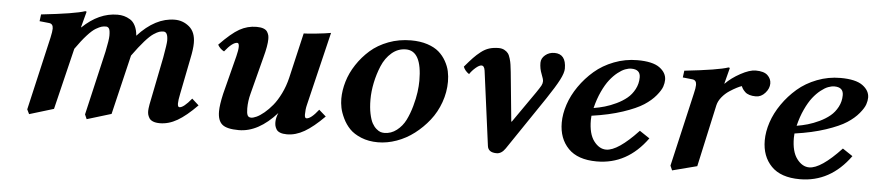

<svg xmlns="http://www.w3.org/2000/svg" viewBox="-35 -630 3799 834"><g transform="rotate(5 1864.5 -213.5)"><path d="M296.9 -376 297.9 -375Q369.6 -443.8 450.2 -443.8Q465.3 -443.8 478.5 -440.4Q491.7 -437 505.6 -428.7Q519.5 -420.4 528.3 -402.8Q537.1 -385.3 539.1 -359.9Q615.7 -443.8 700.2 -443.8Q735.8 -443.8 763.4 -420.7Q791 -397.5 791 -350.1Q791 -323.7 782.2 -282.2L751 -125Q745.1 -96.7 745.1 -83Q745.1 -66.9 752.9 -66.9Q771 -66.9 805.2 -108.9L835 -82Q787.6 -33.7 750 -12Q712.4 9.8 673.8 9.8Q655.8 9.8 644 4.9Q632.3 0 627.4 -8.3Q622.6 -16.6 620.8 -23.4Q619.1 -30.3 619.1 -39.1Q619.1 -56.6 632.8 -119.1L664.1 -275.9Q674.8 -335.9 674.8 -350.1Q674.8 -388.2 655.8 -388.2Q645.5 -388.2 637 -385.5Q628.4 -382.8 613 -372.8Q597.7 -362.8 575.2 -337.4Q552.7 -312 523.9 -272L461.9 -12.2L356 20L347.2 0L412.1 -279.8Q422.9 -331.5 422.9 -350.1Q422.9 -373.5 418 -380.9Q413.1 -388.2 404.8 -388.2Q394 -388.2 385.5 -385.7Q377 -383.3 361.3 -374.3Q345.7 -365.2 324 -341.3Q302.2 -317.4 275.9 -279.8L210.9 -12.2L105 20L95.2 0L168.9 -319.8Q174.8 -346.7 174.8 -358.9Q174.8 -379.9 157.2 -381.8L115.2 -386.2L119.1 -416Q266.1 -432.1 309.1 -446.8Q314.9 -446.8 314.9 -443.8Z M1097.7 -314.9 1055.7 -152.8Q1046.9 -120.1 1046.9 -87.9Q1046.9 -67.4 1051 -58.1Q1055.2 -48.8 1066.9 -48.8Q1076.2 -48.8 1090.6 -55.4Q1105 -62 1123.3 -77.1Q1141.6 -92.3 1158.9 -113.3Q1176.3 -134.3 1192.1 -166.5Q1208 -198.7 1216.8 -235.8L1262.7 -433.1Q1277.3 -433.1 1317.4 -437.3Q1357.4 -441.4 1380.9 -445.8L1303.7 -125Q1298.8 -106 1298.8 -83Q1298.8 -66.9 1306.6 -66.9Q1326.2 -66.9 1358.9 -108.9L1389.6 -82Q1342.3 -34.2 1304.2 -12.2Q1266.1 9.8 1228 9.8Q1210 9.8 1198.2 5.1Q1186.5 0.5 1181.6 -8.1Q1176.8 -16.6 1175.3 -23.4Q1173.8 -30.3 1173.8 -39.1Q1173.8 -57.1 1183.1 -79.1Q1103.5 9.8 1018.1 9.8Q965.8 9.8 945.8 -7.1Q925.8 -23.9 925.8 -64Q925.8 -91.8 937 -141.1L980 -309.1Q986.8 -335.9 986.8 -351.1Q986.8 -367.2 979 -367.2Q958 -367.2 924.8 -325.2Q907.2 -334 897 -352.1Q947.8 -404.8 982.4 -424.3Q1017.1 -443.8 1056.6 -443.8Q1075.2 -443.8 1087.2 -439.2Q1099.1 -434.6 1104 -426Q1108.9 -417.5 1110.4 -410.6Q1111.8 -403.8 1111.8 -395Q1111.8 -366.7 1097.7 -314.9Z M1649.4 -33.2Q1678.7 -33.2 1702.9 -52Q1727.1 -70.8 1741 -98.6Q1754.9 -126.5 1764.4 -160.6Q1773.9 -194.8 1777.6 -222.4Q1781.2 -250 1781.2 -272Q1781.2 -402.8 1711.4 -402.8Q1676.8 -402.8 1649.7 -379.6Q1622.6 -356.4 1607.4 -320.1Q1592.3 -283.7 1584.5 -245.8Q1576.7 -208 1576.7 -172.9Q1576.7 -137.7 1582.3 -111.1Q1587.9 -84.5 1595.7 -70.3Q1603.5 -56.2 1614 -47.1Q1624.5 -38.1 1632.8 -35.6Q1641.1 -33.2 1649.4 -33.2ZM1450.2 -165Q1450.2 -201.7 1461.7 -240.2Q1473.1 -278.8 1497.1 -315.2Q1521 -351.6 1553.7 -380.4Q1586.4 -409.2 1632.3 -426.5Q1678.2 -443.8 1730.5 -443.8Q1770.5 -443.8 1801.8 -433.6Q1833 -423.3 1852.1 -406.7Q1871.1 -390.1 1883.5 -367.9Q1896 -345.7 1900.6 -324Q1905.3 -302.2 1905.3 -278.8Q1905.3 -232.9 1889.4 -188.5Q1873.5 -144 1845.7 -108.9Q1817.9 -73.7 1782.5 -46.6Q1747.1 -19.5 1706.1 -4.9Q1665 9.8 1624.5 9.8Q1584 9.8 1551.8 -3.4Q1519.5 -16.6 1501 -35.9Q1482.4 -55.2 1470.5 -80.1Q1458.5 -105 1454.3 -125.7Q1450.2 -146.5 1450.2 -165Z M2194.3 -130.9 2196.3 -129.9 2290.5 -265.1Q2306.2 -288.1 2311.3 -297.6Q2316.4 -307.1 2316.4 -316.9Q2316.4 -325.7 2307.4 -348.1Q2298.3 -370.6 2298.3 -396Q2298.3 -415.5 2315.4 -429.7Q2332.5 -443.8 2355.5 -443.8Q2406.2 -443.8 2406.2 -379.9Q2406.2 -361.3 2390.1 -330.1Q2374 -298.8 2337.4 -244.1L2180.7 -12.2Q2164.1 12.2 2142.6 12.2Q2106 12.2 2102.5 -16.1L2059.6 -340.8Q2056.6 -361.8 2044.4 -361.8Q2034.7 -361.8 2019.3 -348.6Q2003.9 -335.4 1993.7 -319.8Q1975.1 -332 1968.3 -350.1Q1990.2 -376 2004.2 -390.6Q2018.1 -405.3 2035.6 -418.9Q2053.2 -432.6 2071.5 -438.2Q2089.8 -443.8 2112.3 -443.8Q2126.5 -443.8 2137 -438.2Q2147.5 -432.6 2153.3 -425Q2159.2 -417.5 2163.6 -402.3Q2168 -387.2 2169.4 -376Q2170.9 -364.7 2173.3 -344.2Z M2733.4 -370.1Q2733.4 -404.8 2694.3 -404.8Q2681.6 -404.8 2667 -399.2Q2652.3 -393.6 2635 -379.9Q2617.7 -366.2 2601.6 -345.7Q2585.4 -325.2 2570.3 -292.7Q2555.2 -260.3 2545.4 -220.2Q2569.8 -224.1 2593.5 -231Q2617.2 -237.8 2643.3 -250.2Q2669.4 -262.7 2688.7 -278.6Q2708 -294.4 2720.7 -318.4Q2733.4 -342.3 2733.4 -370.1ZM2844.2 -369.1Q2844.2 -355.5 2838.9 -339.4Q2833.5 -323.2 2814.2 -299.8Q2794.9 -276.4 2763.7 -256.1Q2732.4 -235.8 2674.1 -216.3Q2615.7 -196.8 2539.1 -186Q2538.1 -178.2 2538.1 -167Q2538.1 -106.9 2561.5 -75.9Q2585 -44.9 2615.2 -44.9Q2666 -44.9 2754.4 -139.2L2798.3 -109.9Q2711.9 9.8 2579.1 9.8Q2496.1 9.8 2454.6 -33Q2413.1 -75.7 2413.1 -145Q2413.1 -183.1 2426.8 -224.4Q2440.4 -265.6 2467.5 -304.7Q2494.6 -343.8 2530.8 -375Q2566.9 -406.2 2615.7 -425Q2664.6 -443.8 2717.3 -443.8Q2783.7 -443.8 2814 -421.9Q2844.2 -399.9 2844.2 -369.1Z M3103 -375Q3127.9 -400.9 3167.2 -422.4Q3206.5 -443.8 3232.9 -443.8Q3269 -443.8 3284.9 -428.7Q3300.8 -413.6 3300.8 -393.1Q3300.8 -371.1 3283.4 -351.6Q3266.1 -332 3242.7 -332Q3227.1 -332 3215.1 -335.7Q3203.1 -339.4 3196 -346.2Q3189 -353 3185.3 -358.4Q3181.6 -363.8 3178.7 -371.1Q3170.4 -368.7 3157 -361.8Q3143.6 -355 3126 -343.5Q3108.4 -332 3094.2 -314.7Q3080.1 -297.4 3075.7 -278.8L3016.1 -7.8L2908.7 20L2899.9 0L2973.6 -319.8Q2980 -345.7 2980 -358.9Q2980 -379.9 2961.9 -381.8L2919.9 -386.2L2923.8 -416Q3071.3 -432.1 3113.8 -446.8Q3119.6 -446.8 3119.6 -443.8L3102.1 -376Z M3618.7 -370.1Q3618.7 -404.8 3579.6 -404.8Q3566.9 -404.8 3552.2 -399.2Q3537.6 -393.6 3520.3 -379.9Q3502.9 -366.2 3486.8 -345.7Q3470.7 -325.2 3455.6 -292.7Q3440.4 -260.3 3430.7 -220.2Q3455.1 -224.1 3478.8 -231Q3502.4 -237.8 3528.6 -250.2Q3554.7 -262.7 3574 -278.6Q3593.3 -294.4 3606 -318.4Q3618.7 -342.3 3618.7 -370.1ZM3729.5 -369.1Q3729.5 -355.5 3724.1 -339.4Q3718.8 -323.2 3699.5 -299.8Q3680.2 -276.4 3648.9 -256.1Q3617.7 -235.8 3559.3 -216.3Q3501 -196.8 3424.3 -186Q3423.3 -178.2 3423.3 -167Q3423.3 -106.9 3446.8 -75.9Q3470.2 -44.9 3500.5 -44.9Q3551.3 -44.9 3639.6 -139.2L3683.6 -109.9Q3597.2 9.8 3464.4 9.8Q3381.3 9.8 3339.8 -33Q3298.3 -75.7 3298.3 -145Q3298.3 -183.1 3312 -224.4Q3325.7 -265.6 3352.8 -304.7Q3379.9 -343.8 3416 -375Q3452.1 -406.2 3501 -425Q3549.8 -443.8 3602.5 -443.8Q3668.9 -443.8 3699.2 -421.9Q3729.5 -399.9 3729.5 -369.1Z"/></g></svg>

Font: Linux Libertine
Style: Bold Italic
Weight: 700
Italic angle: -11.5°
Designer: Philipp H. Poll
Foundry: Philipp H. Poll
Version: Version 4.0.5